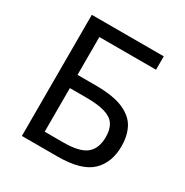

<svg xmlns="http://www.w3.org/2000/svg" viewBox="-165 -847 944 980"><g transform="rotate(30 307.5 -357.0)"><path d="M97 0V-714H521V-635H187V-412H293Q400 -412 459 -385.5Q518 -359 541 -313.5Q564 -268 564 -209Q564 -111 505 -55.5Q446 0 306 0ZM297 -77Q393 -77 432 -109.5Q471 -142 471 -209Q471 -255 452.5 -282.5Q434 -310 392.5 -322Q351 -334 282 -334H187V-77Z"/></g></svg>

Font: Noto Sans Ambassadori
Style: Regular
Weight: 400
Designer: Monotype Design Team
Foundry: Monotype Imaging Inc.
Version: Version 2.013